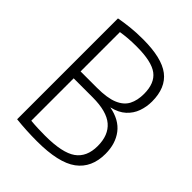

<svg xmlns="http://www.w3.org/2000/svg" viewBox="-213 -863 982 982"><g transform="rotate(45 278.0 -371.5)"><path d="M227.5 5.5Q190 5.5 151.8 3.5Q113.5 1.5 76.5 -2.5V-732Q111.5 -738.5 152.8 -743Q194 -747.5 243 -747.5Q378 -747.5 439.2 -700.8Q500.5 -654 500.5 -554.5Q500.5 -516.5 488 -481.2Q475.5 -446 447.2 -420Q419 -394 370.5 -382.5Q447 -368 484.2 -319Q521.5 -270 521.5 -197Q521.5 -96.5 452.5 -45.5Q383.5 5.5 227.5 5.5ZM246 -698Q212 -698 185 -695.8Q158 -693.5 133 -689.5V-405H251.5Q325.5 -405 367.5 -422.5Q409.5 -440 426.8 -473Q444 -506 444 -553Q444 -630.5 399.2 -664.2Q354.5 -698 246 -698ZM236.5 -44Q361.5 -44 413.2 -81Q465 -118 465 -197Q465 -275.5 418.5 -315.2Q372 -355 270.5 -355H133V-48.5Q158.5 -46 184.8 -45Q211 -44 236.5 -44Z"/></g></svg>

Font: Encode Sans Condensed Condensed Light
Style: Regular
Weight: 300
Width: 3
Designer: Multiple Designers
Foundry: Impallari Type
Version: Version 3.000; ttfautohint (v1.8.3) -l 8 -r 50 -G 200 -x 14 